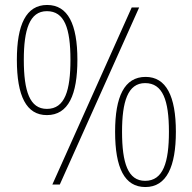

<svg xmlns="http://www.w3.org/2000/svg" viewBox="-20 -744 776 774"><path d="M169 -280C256 -280 292 -363 292 -503C292 -646 254 -724 170 -724C85 -724 48 -644 48 -503C48 -357 86 -280 169 -280ZM191 0H221L541 -714H511ZM169 -305C100 -305 76 -376 76 -503C76 -624 99 -699 169 -699C240 -699 264 -630 264 -503C264 -380 242 -305 169 -305ZM566 10C652 10 689 -73 689 -213C689 -356 650 -434 567 -434C481 -434 444 -354 444 -213C444 -67 482 10 566 10ZM565 -15C496 -15 472 -86 472 -213C472 -334 495 -409 565 -409C636 -409 661 -340 661 -213C661 -90 638 -15 565 -15Z"/></svg>

Font: Noto Serif Hebrew Condensed Thin
Style: Regular
Weight: 100
Width: 3
Designer: Monotype Design Team
Foundry: Monotype Imaging Inc.
Version: Version 2.004